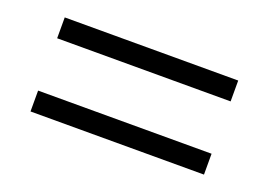

<svg xmlns="http://www.w3.org/2000/svg" viewBox="-52 -552 690 493"><g transform="rotate(20 293.0 -305.5)"><path d="M530 -377H56V-434H530ZM530 -177H56V-234H530Z"/></g></svg>

Font: Haskoy Light
Style: Regular
Weight: 300
Designer: Ertekin Erdin
Foundry: Ertekin Erdin
Version: Version 2.000; ttfautohint (v1.8.4.7-5d5b)